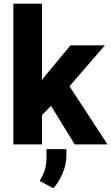

<svg xmlns="http://www.w3.org/2000/svg" viewBox="-20 -770 593 1024"><path d="M378.4 0 252.4 -205.1 204.1 -156.7V0H51.3V-750.5H204.1V-343.3L225.6 -371.1L356 -528.3H539.6L350.6 -310.1L553.2 0ZM334 25.4V60.1Q334 107.4 313.5 155.3Q293 203.1 264.6 233.9L191.4 195.3Q207.5 168.9 217.8 139.9Q228 110.8 228 67.9V25.4Z"/></svg>

Font: Vazirmatn RD FD ExtraBold
Style: Regular
Weight: 800
Designer: Saber Rastikerdar
Foundry: Saber Rastikerdar
Version: Version 33.003